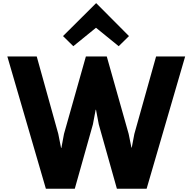

<svg xmlns="http://www.w3.org/2000/svg" viewBox="-20 -1156 1179 1176"><path d="M936 -810H1114L878 0H696L585 -394L568 -484H566L549 -394L438 0H261L25 -810H205L337 -336L354 -250H356L372 -336L506 -810H634L768 -336L785 -252H787L803 -336ZM570 -1136 770 -935 707 -873 568 -986 429 -873 366 -935 568 -1136Z"/></svg>

Font: Sinkin Sans 700 Bold
Style: Bold
Weight: 700
Designer: Keith Bates
Foundry: K-Type
Version: Sinkin Sans (version 1.0)  by Keith Bates   •   © 2014   www